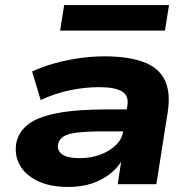

<svg xmlns="http://www.w3.org/2000/svg" viewBox="-20 -729 760 760"><path d="M250 11Q177 11 128 -13Q79 -37 57.5 -77Q36 -117 45 -166Q55 -208 91 -236.5Q127 -265 203.5 -280.5Q280 -296 408 -296H505L492 -209H394Q327 -209 288 -204.5Q249 -200 232 -189Q215 -178 210 -159Q205 -134 225.5 -118.5Q246 -103 296 -103Q339 -103 376 -116.5Q413 -130 438.5 -154.5Q464 -179 468 -212L484 -309Q491 -350 463 -367Q435 -384 372 -384Q315 -384 255.5 -371.5Q196 -359 141 -333L107 -446Q148 -465 196.5 -478.5Q245 -492 295.5 -499Q346 -506 392 -506Q487 -506 547 -484Q607 -462 631.5 -413.5Q656 -365 644 -286L599 0H446L462 -105H469Q451 -70 419.5 -44Q388 -18 346 -3.5Q304 11 250 11ZM218 -608 234 -709H649L633 -608Z"/></svg>

Font: Nunito Sans 10pt Expanded ExtraBold
Style: Italic
Weight: 800
Width: 7
Italic angle: -9°
Designer: Vernon Adams
Foundry: Vernon Adams
Version: Version 3.101;gftools[0.9.27]